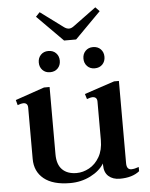

<svg xmlns="http://www.w3.org/2000/svg" viewBox="-58 -897 744 955"><g transform="rotate(-5 314.0 -420.0)"><path d="M285 -699 156 -829 176 -850 288 -767Q302 -756 315 -756Q327 -756 341 -767L454 -850L474 -829L345 -699ZM150 -601Q150 -624 164.5 -639Q179 -654 202 -654Q226 -654 240.5 -639Q255 -624 255 -601Q255 -578 240.5 -563Q226 -548 202 -548Q179 -548 164.5 -563Q150 -578 150 -601ZM478 -601Q478 -578 463.5 -563Q449 -548 425 -548Q402 -548 387.5 -563Q373 -578 373 -601Q373 -624 387.5 -639Q402 -654 425 -654Q449 -654 463.5 -639Q478 -624 478 -601ZM600 -40V-19Q564 10 502 10Q467 10 445.5 -9Q424 -28 424 -65V-73Q402 -37 355.5 -13.5Q309 10 254 10Q168 10 123 -26.5Q78 -63 78 -126V-382Q78 -406 55 -406Q46 -406 27 -399L20 -425L165 -475H193V-139Q193 -88 218.5 -62.5Q244 -37 290 -37Q322 -37 353 -54Q384 -71 404 -105.5Q424 -140 424 -190V-382Q424 -406 400 -406Q392 -406 373 -399L365 -425L515 -475H539V-64Q539 -32 563 -32Q578 -32 600 -40Z"/></g></svg>

Font: Taviraj Medium
Style: Regular
Weight: 500
Designer: Katatrad Team
Foundry: CadsonDemak
Version: Version 1.030